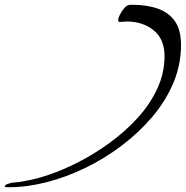

<svg xmlns="http://www.w3.org/2000/svg" viewBox="-187 -744 778 804"><path d="M-155 40Q-159 40 -163 39.5Q-167 39 -167 37Q-167 30 -154 26Q-141 22 -137 21L-113 19Q-105 18 -100 17Q-95 16 -88 15Q-35 6 17 -12Q77 -32 144 -66.5Q211 -101 274.5 -147.5Q338 -194 389.5 -250.5Q441 -307 471.5 -372.5Q502 -438 502 -509Q502 -580 456.5 -617Q411 -654 343 -654Q336 -654 329 -653Q322 -652 314 -652Q308 -652 308 -659Q308 -672 320.5 -692Q333 -712 343 -719Q347 -721 349.5 -722Q352 -723 356 -724H368Q426 -724 472 -708.5Q518 -693 544.5 -656.5Q571 -620 571 -555Q571 -473 539 -397Q507 -321 451 -255Q395 -189 323 -134.5Q251 -80 170.5 -41Q90 -2 8 19Q-74 40 -149 40Z"/></svg>

Font: My Soul
Style: Regular
Weight: 400
Designer: Robert E. Leuschke
Foundry: Robert E. Leuschke
Version: Version 1.010; ttfautohint (v1.8.4.7-5d5b)